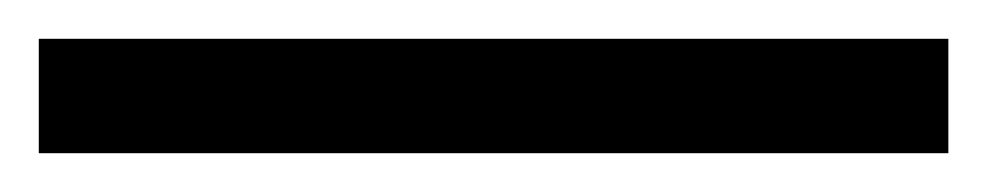

<svg xmlns="http://www.w3.org/2000/svg" viewBox="-25 63 509 99"><path d="M-5 142V83H464V142Z"/></svg>

Font: Noto Serif Yezidi
Style: Regular
Weight: 400
Designer: Dalton Maag Ltd
Foundry: Dalton Maag Ltd
Version: Version 1.001; ttfautohint (v1.8.4.7-5d5b)